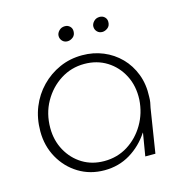

<svg xmlns="http://www.w3.org/2000/svg" viewBox="-102 -769 857 880"><g transform="rotate(-15 326.5 -329.5)"><path d="M288 13Q220 13 166 -20Q112 -53 80.5 -109.5Q49 -166 49 -235Q49 -297 70 -349Q91 -401 129 -440Q167 -479 216.5 -501Q266 -523 324 -523Q377 -523 423 -504Q469 -485 503.5 -450Q538 -415 556.5 -366.5Q575 -318 572 -259Q572 -246 570 -233.5Q568 -221 565 -209L532 0H484L502 -108H501Q465 -53 410.5 -20Q356 13 288 13ZM298 -28Q360 -28 409.5 -59Q459 -90 490 -142.5Q521 -195 525 -259Q528 -323 502 -373.5Q476 -424 429.5 -453Q383 -482 323 -482Q261 -482 210 -449.5Q159 -417 128 -362Q97 -307 97 -238Q97 -179 123.5 -131Q150 -83 195 -55.5Q240 -28 298 -28ZM442 -602Q427 -602 417.5 -612Q408 -622 408 -636Q408 -649 419 -660.5Q430 -672 447 -672Q461 -672 470.5 -663Q480 -654 480 -640Q480 -621 467.5 -611.5Q455 -602 442 -602ZM277 -602Q262 -602 252.5 -612Q243 -622 243 -636Q243 -649 254 -660.5Q265 -672 282 -672Q296 -672 305.5 -663Q315 -654 315 -640Q315 -621 302.5 -611.5Q290 -602 277 -602Z"/></g></svg>

Font: MuseoModerno ExtraLight
Style: Italic
Weight: 250
Italic angle: -9°
Designer: Pablo Cosgaya, Héctor Gatti, Marcela Romero, and the Authors of The MuseoModerno Project.
Foundry: Omnibus-Type Team
Version: Version 1.003